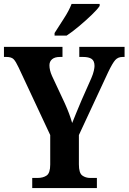

<svg xmlns="http://www.w3.org/2000/svg" viewBox="-20 -951 650 971"><path d="M143 0V-51H169Q198 -51 216 -63.5Q234 -76 234 -119V-268L74 -610Q60 -640 49 -651.5Q38 -663 12 -663H0V-714H296V-663H283Q257 -663 243.5 -651.5Q230 -640 230 -621Q230 -596 243 -567L308 -428Q321 -399 329.5 -376Q338 -353 345 -329Q354 -353 366.5 -382Q379 -411 392 -443L442 -556Q451 -577 454.5 -593Q458 -609 458 -617Q458 -643 443.5 -653Q429 -663 400 -663H381V-714H610V-663H600Q577 -663 563 -647.5Q549 -632 527 -586L379 -268V-120Q379 -76 396 -63.5Q413 -51 437 -51H470V0ZM256 -784Q276 -816 302.5 -856.5Q329 -897 342 -931H484V-921Q473 -904 444 -876Q415 -848 380.5 -819Q346 -790 317 -771H256Z"/></svg>

Font: Noto Serif Khmer Condensed
Style: Bold
Weight: 700
Width: 3
Designer: Danh Hong and the Monotype Design Team
Foundry: Monotype Imaging Inc.
Version: Version 2.004; ttfautohint (v1.8.4.7-5d5b)